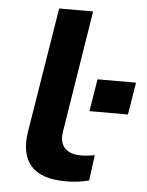

<svg xmlns="http://www.w3.org/2000/svg" viewBox="-52 -747 613 800"><g transform="rotate(5 254.5 -347.5)"><path d="M254 10Q150 10 107 -39Q64 -88 78 -180L163 -705H305L223 -192Q219 -165 227 -145Q235 -125 255 -114Q275 -103 307 -103Q321 -103 337.5 -105Q354 -107 364 -109L350 -2Q327 4 303 7Q279 10 254 10ZM326 -290 348 -425H509L487 -290Z"/></g></svg>

Font: Nunito Sans 10pt Expanded
Style: Bold Italic
Weight: 700
Width: 7
Italic angle: -9°
Designer: Vernon Adams
Foundry: Vernon Adams
Version: Version 3.101;gftools[0.9.27]